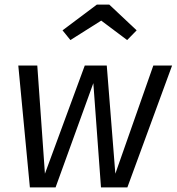

<svg xmlns="http://www.w3.org/2000/svg" viewBox="-20 -809 763 829"><path d="M530 0H416L383 -450L220 0H109L59 -526H141L174 -59L346 -526H441L478 -59L642 -526H723ZM250 -678 398 -789H452L570 -678L529 -636L417 -720L284 -636Z"/></svg>

Font: Fira Sans Book
Style: Italic
Weight: 350
Italic angle: -8°
Designer: bBox Type GmbH & Carrois Corporate GbR & Edenspiekermann AG
Foundry: bBox Type GmbH & Carrois Corporate GbR & Edenspiekermann AG
Version: Version 4.301